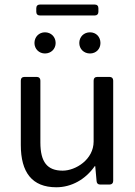

<svg xmlns="http://www.w3.org/2000/svg" viewBox="-20 -792 579 824"><path d="M386.7 -772.5H151.4C141.6 -772.5 135.7 -766.6 135.7 -756.8V-741.2C135.7 -731.4 141.6 -725.6 151.4 -725.6H386.7C396.5 -725.6 402.3 -731.4 402.3 -741.2V-756.8C402.3 -766.6 396.5 -772.5 386.7 -772.5ZM172.9 -562.5C199.2 -562.5 218.8 -582 218.8 -607.4C218.8 -633.8 199.2 -653.3 172.9 -653.3C147.5 -653.3 127.9 -633.8 127.9 -607.4C127.9 -582 147.5 -562.5 172.9 -562.5ZM366.2 -653.3C339.8 -653.3 320.3 -633.8 320.3 -607.4C320.3 -582 339.8 -562.5 366.2 -562.5C392.6 -562.5 411.1 -582 411.1 -607.4C411.1 -633.8 392.6 -653.3 366.2 -653.3ZM381.8 -446.3V-184.6C381.8 -107.4 304.7 -59.6 249 -59.6C182.6 -59.6 153.3 -96.7 153.3 -180.7V-446.3C153.3 -456.1 147.5 -461.9 137.7 -461.9H85C75.2 -461.9 69.3 -456.1 69.3 -446.3V-169.9C69.3 -52.7 117.2 11.7 221.7 11.7C286.1 11.7 346.7 -21.5 386.7 -79.1H388.7L394.5 -14.6C395.5 -4.9 400.4 0 410.2 0H450.2C460 0 465.8 -5.9 465.8 -15.6V-446.3C465.8 -456.1 460 -461.9 450.2 -461.9H397.5C387.7 -461.9 381.8 -456.1 381.8 -446.3Z"/></svg>

Font: Ed Sans Neue
Style: Regular
Weight: 400
Designer: Stephen Hutchings
Version: Version 1.004;PS 001.004;hotconv 1.0.88;makeotf.lib2.5.64775